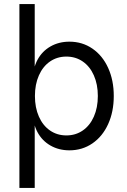

<svg xmlns="http://www.w3.org/2000/svg" viewBox="-20 -720 622 940"><path d="M141 -170V-330Q141 -385 163.5 -427Q186 -469 227 -492.5Q268 -516 320 -516Q383 -516 432.5 -482Q482 -448 509.5 -387.5Q537 -327 537 -250Q537 -173 509.5 -112.5Q482 -52 432.5 -18Q383 16 320 16Q268 16 227 -7.5Q186 -31 163.5 -73Q141 -115 141 -170ZM75 -700H150V200H75ZM459 -250Q459 -307 439.5 -351Q420 -395 385 -419Q350 -443 305 -443Q260 -443 225 -419Q190 -395 170.5 -351Q151 -307 151 -250Q151 -193 170.5 -149Q190 -105 225 -81Q260 -57 305 -57Q350 -57 385 -81Q420 -105 439.5 -149Q459 -193 459 -250Z"/></svg>

Font: Uncut Sans Variable
Style: Regular
Weight: 400
Designer: Kasper Nordkvist
Foundry: UNCUT.wtf
Version: Version 1.303;Glyphs 3.1.2 (3151)